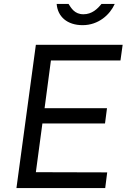

<svg xmlns="http://www.w3.org/2000/svg" viewBox="-20 -949 653 969"><path d="M559 -929H492C472 -904 444 -877 401 -877C356 -877 339 -909 326 -929H266C271 -865 319 -822 397 -822C477 -822 535 -875 559 -929ZM63 0H511L521 -79L161 -80L194 -326H510L520 -403H205L237 -644H588L599 -723H161Z"/></svg>

Font: United Sans
Style: Italic
Weight: 400
Italic angle: -8°
Designer: Pablo Impallari, Rodrigo Fuenzalida (Modified by Dan O. Williams)
Version: Version 1.000;PS 001.000;hotconv 1.0.88;makeotf.lib2.5.64775